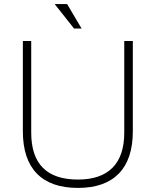

<svg xmlns="http://www.w3.org/2000/svg" viewBox="-20 -913 762 941"><path d="M92 -270V-712H133V-263Q133 -33 362 -33Q474 -33 531.5 -91Q589 -149 589 -263V-712H631V-270Q631 -133 562.5 -62.5Q494 8 362 8Q229 8 160.5 -62.5Q92 -133 92 -270ZM343 -773 248 -893H309L380 -773Z"/></svg>

Font: MuliDisplayVN ExtraLight
Style: Regular
Weight: 200
Designer: Vernon Adams
Foundry: Vernon Adams
Version: Version 2.100